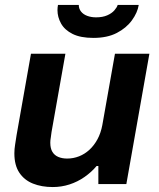

<svg xmlns="http://www.w3.org/2000/svg" viewBox="-20 -743 641 775"><path d="M193 12Q148 12 113 -2Q78 -16 58 -46Q38 -76 38 -124Q38 -141 41 -159.5Q44 -178 47 -198L105 -526H244L188 -210Q187 -198 185 -187.5Q183 -177 183 -167Q183 -144 191.5 -130Q200 -116 215.5 -109.5Q231 -103 251 -103Q276 -103 299 -112Q322 -121 341 -138.5Q360 -156 373.5 -181Q387 -206 393 -238L444 -526H583L490 0H377V-73H370Q349 -48 321 -28.5Q293 -9 260.5 1.5Q228 12 193 12ZM357 -590Q305 -590 273 -606Q241 -622 226.5 -648Q212 -674 212 -702Q212 -707 212.5 -712.5Q213 -718 214 -723H298Q298 -708 307 -696.5Q316 -685 332 -679Q348 -673 368 -673Q394 -673 412.5 -681Q431 -689 441.5 -701Q452 -713 455 -723H540Q535 -692 512.5 -661Q490 -630 451.5 -610Q413 -590 357 -590Z"/></svg>

Font: Archivo SemiBold
Style: Bold Italic
Weight: 700
Italic angle: -10°
Version: Version 2.001